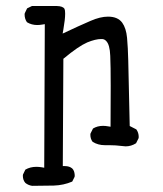

<svg xmlns="http://www.w3.org/2000/svg" viewBox="-20 -496 540 636"><path d="M326.7 -15.1H340.8Q362.8 -15.1 385.7 -12.2Q391.1 -11.2 396 -11.2Q414.6 -11.2 430.7 -21.5L439 -38.1Q439.5 -40 439.5 -42Q439.5 -56.6 431.6 -67.4L409.7 -78.6L404.8 -296.4Q403.8 -338.4 400.9 -370.6Q397.9 -402.8 384.8 -420.9Q370.1 -440.9 337.9 -440.9Q312 -440.9 279.8 -426.8Q241.2 -410.2 187.5 -384.8L189.9 -398.4Q195.8 -432.1 195.8 -450.7Q195.8 -462.4 193.8 -466.3Q189 -475.6 168 -476.1H85.9L69.8 -468.3L62 -452.1Q61.5 -450.2 61.5 -448.2Q61.5 -433.6 69.3 -422.4Q84.5 -413.1 103.5 -413.1Q111.3 -413.1 119.6 -414.6L128.4 -416L126.5 59.6L118.2 58.1Q108.9 56.6 100.6 56.6Q80.1 56.6 64 65.9L56.2 82Q55.7 84 55.7 85.9Q55.7 100.6 64 109.9Q73.7 117.7 86.4 119.6Q123 119.6 158.2 118.7Q190.4 117.7 219.2 105.5L227.1 89.8Q227.5 87.9 227.5 86.2Q227.5 84.5 227.3 82Q227.1 79.6 226.6 76.9Q226.1 74.2 225.1 71.3Q223.1 65.9 219.2 62Q210 54.2 195.3 54.2H188L189.9 -301.3Q216.3 -323.2 235.4 -336.2Q254.4 -349.1 269 -355.5Q296.4 -366.7 314.9 -366.7Q316.4 -366.7 318.4 -366.7Q326.2 -366.2 331.5 -360.4Q343.8 -348.6 345.2 -311Q346.7 -278.8 346.7 -211.4Q346.7 -144 346.2 -76.2L337.4 -77.6Q329.1 -79.1 321.3 -79.1Q302.7 -79.1 288.1 -70.3L279.8 -53.7Q279.3 -51.8 279.3 -49.8Q279.3 -35.6 287.1 -25.9Q305.2 -15.1 326.7 -15.1Z"/></svg>

Font: Bakudai
Style: ExtraLight
Weight: 200
Version: Version 1.48